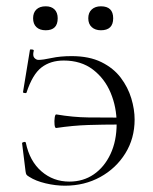

<svg xmlns="http://www.w3.org/2000/svg" viewBox="-20 -577 484 609"><path d="M207 -399Q263 -399 301.5 -380Q340 -361 363 -330.5Q386 -300 396.5 -265Q407 -230 407 -198Q407 -138 377.5 -90.5Q348 -43 298 -15.5Q248 12 186 12Q156 12 124.5 4.5Q93 -3 73 -16Q66 -20 64 -23Q62 -26 61 -34L50 -123Q50 -125 55.5 -126.5Q61 -128 62 -124Q74 -66 111.5 -33.5Q149 -1 200 -1Q244 -1 277.5 -24Q311 -47 330.5 -88.5Q350 -130 350 -185Q350 -237 331 -282.5Q312 -328 274.5 -356.5Q237 -385 182 -385Q140 -385 111.5 -363Q83 -341 64 -283Q63 -281 57.5 -282Q52 -283 53 -285L75 -419Q76 -421 82 -420Q88 -419 87 -416Q83 -400 89 -393.5Q95 -387 102 -387Q116 -387 143.5 -393Q171 -399 207 -399ZM159 -214Q212 -205 260 -204.5Q308 -204 357 -204V-182Q308 -182 260 -180.5Q212 -179 158 -171Q154 -171 153 -182Q152 -193 153.5 -204Q155 -215 159 -214ZM125 -481Q106 -481 95.5 -491Q85 -501 85 -519Q85 -537 95.5 -547Q106 -557 125 -557Q143 -557 153 -547Q163 -537 163 -519Q163 -481 125 -481ZM300 -481Q282 -481 271 -491Q260 -501 260 -519Q260 -537 271 -547Q282 -557 300 -557Q339 -557 339 -519Q339 -481 300 -481Z"/></svg>

Font: Cormorant Light
Style: Regular
Weight: 300
Designer: Christian Thalmann (Catharsis Fonts)
Foundry: Catharsis Fonts
Version: Version 4.000